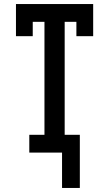

<svg xmlns="http://www.w3.org/2000/svg" viewBox="-20 -755 540 950"><path d="M287 175V0H125V-88H200V-647H142V-576H59V-735H441V-576H358V-647H300V-88H375V175Z"/></svg>

Font: Iosevka Curly Slab Semibold
Style: Regular
Weight: 600
Monospace: yes
Designer: Belleve Invis
Foundry: Belleve Invis
Version: Version 22.1.2; ttfautohint (v1.8.4)